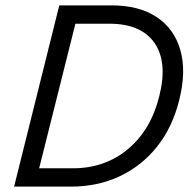

<svg xmlns="http://www.w3.org/2000/svg" viewBox="-20 -695 715 715"><path d="M32.5 0 200.8 -675H395Q498.3 -675 563.8 -631.2Q629.2 -587.5 651.7 -508.3Q674.2 -429.2 647.5 -322.5Q622.5 -221.7 565.4 -149.6Q508.3 -77.5 426.2 -38.8Q344.2 0 243.3 0ZM125.8 -68.3H251.7Q370.8 -68.3 456.7 -140Q542.5 -211.7 573.3 -337.5Q605 -463.3 555.4 -535Q505.8 -606.7 386.7 -606.7H260.8Z"/></svg>

Font: Funnel Sans Light Light
Style: Italic
Weight: 300
Italic angle: -14.036°
Version: Version 1.000